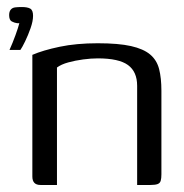

<svg xmlns="http://www.w3.org/2000/svg" viewBox="-20 -526 523 546"><path d="M7 -384Q16 -404 24 -426Q32 -448 35 -460Q34 -460 32.5 -460Q31 -460 29 -460Q21 -461 13.5 -465Q6 -469 6 -483Q6 -493 10.5 -498.5Q15 -504 23 -505Q31 -506 42 -506Q58 -506 66 -501.5Q74 -497 74 -481Q74 -466 67 -446Q60 -426 51.5 -408.5Q43 -391 38 -384ZM95 0Q72 0 72 -24V-370Q102 -383 149.5 -393Q197 -403 258 -403Q317 -403 352.5 -395Q388 -387 407 -371Q426 -355 432.5 -329.5Q439 -304 439 -268V-30Q439 -19 437 -12Q435 -5 428 -2.5Q421 0 408 0H370V-282Q370 -322 344 -341Q318 -360 258 -360Q239 -360 216.5 -357Q194 -354 174 -348.5Q154 -343 142 -334V0Z"/></svg>

Font: Genos
Style: Regular
Weight: 400
Designer: Robert E. Leuschke
Foundry: Robert E. Leuschke
Version: Version 1.010